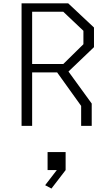

<svg xmlns="http://www.w3.org/2000/svg" viewBox="-20 -750 660 1144"><path d="M129.5 -368.5H357L477 -486.5V-566.5L357 -680H129.5V-730H386.5L540 -586V-469L382.5 -318.5H129.5ZM108.5 -730H171.5V0H108.5ZM463.5 -119 299 -348.5H370L526.5 -133V0H463.5ZM263.5 156H371V263.5L286.5 373.5L249 353.5L340 235.5V263.5H263.5Z"/></svg>

Font: Monaspace Krypton Var
Style: Regular
Weight: 400
Designer: Riley Cran and the Lettermatic Team
Version: Version 1.101 (Monaspace Krypton Var)